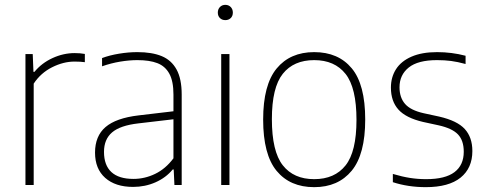

<svg xmlns="http://www.w3.org/2000/svg" viewBox="-20 -763 2008 792"><path d="M85 -540H115L118 -466.5H122Q152 -503 196.8 -523.5Q241.5 -544 288 -544Q311 -544 330 -540.5V-506.5Q312.5 -509 287.5 -509Q241.5 -509 194.8 -485.5Q148 -462 119 -418V0H85Z M729.5 -373V0H699.5L696.5 -64H692.5Q664.5 -30 621.5 -11Q578.5 8 529 8Q456 8 414 -29.2Q372 -66.5 372 -133.5Q372 -201.5 415.2 -238.8Q458.5 -276 551.5 -287L695.5 -304V-373Q695.5 -428 678.5 -459Q661.5 -490 629.2 -502.5Q597 -515 546.5 -515Q513.5 -515 475.8 -508.8Q438 -502.5 401 -489.5V-523.5Q431.5 -535 470.8 -541.5Q510 -548 546.5 -548Q607 -548 647 -531.5Q687 -515 708.2 -476.5Q729.5 -438 729.5 -373ZM695.5 -110V-271L550.5 -254Q476 -245.5 442.5 -217Q409 -188.5 409 -136.5Q409 -81.5 439.5 -53.2Q470 -25 530.5 -25Q577 -25 620 -45.8Q663 -66.5 695.5 -110Z M892.5 0V-540H926.5V0ZM878.5 -711Q878.5 -725 887.2 -734Q896 -743 909.5 -743Q923 -743 931.8 -734Q940.5 -725 940.5 -711Q940.5 -697 931.8 -688.5Q923 -680 909.5 -680Q896 -680 887.2 -688.5Q878.5 -697 878.5 -711Z M1065.5 -270Q1065.5 -413 1121.2 -480.5Q1177 -548 1276 -548Q1375.5 -548 1431 -481.2Q1486.5 -414.5 1486.5 -270Q1486.5 -126.5 1430.8 -58.8Q1375 9 1276 9Q1176.5 9 1121 -58.2Q1065.5 -125.5 1065.5 -270ZM1450.5 -268.5Q1450.5 -401 1405.5 -458Q1360.5 -515 1276 -515Q1191.5 -515 1146.5 -458.5Q1101.5 -402 1101.5 -271.5Q1101.5 -138.5 1146.5 -81.2Q1191.5 -24 1276 -24Q1360.5 -24 1405.5 -80.8Q1450.5 -137.5 1450.5 -268.5Z M1600.5 -11.5V-45.5Q1639.5 -34 1671.5 -29Q1703.5 -24 1738 -24Q1816.5 -24 1854.8 -53Q1893 -82 1893 -137Q1893 -183.5 1869.2 -208.5Q1845.5 -233.5 1789.5 -246L1725 -260Q1654.5 -276.5 1623.5 -311Q1592.5 -345.5 1592.5 -401.5Q1592.5 -444.5 1613.5 -477.5Q1634.5 -510.5 1677.2 -529.2Q1720 -548 1783 -548Q1843.5 -548 1900.5 -533V-499Q1867.5 -508 1840.8 -511.5Q1814 -515 1783 -515Q1704 -515 1666 -484.5Q1628 -454 1628 -403Q1628 -360.5 1651 -334.2Q1674 -308 1727.5 -296L1792 -282Q1866 -265 1897.2 -230.8Q1928.5 -196.5 1928.5 -140Q1928.5 -69.5 1879.8 -30.2Q1831 9 1736.5 9Q1663.5 9 1600.5 -11.5Z"/></svg>

Font: Encode Sans Thin
Style: Regular
Weight: 250
Designer: Multiple Designers
Foundry: Impallari Type
Version: Version 2.000